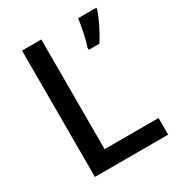

<svg xmlns="http://www.w3.org/2000/svg" viewBox="-170 -827 874 940"><g transform="rotate(-30 267.0 -357.0)"><path d="M93 0H507V-94H202V-714H93ZM513 -705V-714H410C405 -671 391 -605 378 -566V-554H438C469 -601 500 -666 513 -705Z"/></g></svg>

Font: Noto Sans Lao UI Med
Style: Regular
Weight: 500
Designer: Monotype Design Team
Foundry: Monotype Imaging Inc.
Version: Version 2.000